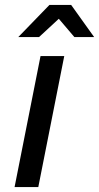

<svg xmlns="http://www.w3.org/2000/svg" viewBox="-20 -757 401 777"><path d="M144 -530H240L135 0H39ZM281 -607 218 -681 138 -607H54L180 -737H268L361 -607Z"/></svg>

Font: Idrija
Style: Italic
Weight: 500
Italic angle: -11.3°
Designer: Julieta Ulanovsky
Foundry: Julieta Ulanovsky
Version: Version 7.200